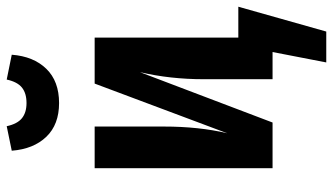

<svg xmlns="http://www.w3.org/2000/svg" viewBox="-230 -602 992 572"><g transform="rotate(-90 266.0 -316.0)"><path d="M103 -777 176 -792Q183 -760 200 -746.5Q217 -733 245 -733Q274 -733 291 -746.5Q308 -760 315 -792L389 -777Q384 -712 347 -674Q310 -636 245 -636Q181 -636 144.5 -674Q108 -712 103 -777ZM532 -102 458 160H366L397 0H316V-205Q316 -305 337 -395L187 0H51V-530H175V-324Q175 -219 155 -135L303 -530H440V-102Z"/></g></svg>

Font: Fira Sans Extra Condensed SemiBold
Style: Regular
Weight: 600
Width: 1
Designer: Carrois Corporate & Edenspiekermann AG
Foundry: Carrois Corporate GbR & Edenspiekermann AG
Version: Version 4.203